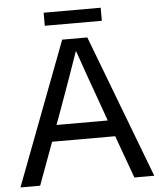

<svg xmlns="http://www.w3.org/2000/svg" viewBox="-58 -902 790 952"><g transform="rotate(-5 337.5 -426.5)"><path d="M181 -212 103 0H5L275 -712H400L671 0H572L495 -212ZM442 -358Q381 -526 339 -648H337Q295 -526 234 -358L210 -293H465ZM195 -788V-853H479V-788Z"/></g></svg>

Font: CST
Style: Regular
Weight: 400
Version: Version 1.00